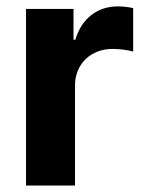

<svg xmlns="http://www.w3.org/2000/svg" viewBox="-20 -573 449 593"><path d="M60.4 0H211.6V-308.6C211.6 -375.7 260.7 -421.9 327.4 -421.9C348.4 -421.9 377.1 -418.3 391.3 -413.7V-547.9C378.2 -551.1 359 -553.3 343.8 -553.3C282.7 -553.3 232.6 -517.8 212.7 -450.3H207V-545.5H60.4Z"/></svg>

Font: TID UI
Style: Bold
Weight: 700
Designer: The TID Project Authors
Foundry: Bakken & Bæck
Version: Version 1.001;hotconv 1.0.109;makeotfexe 2.5.65596